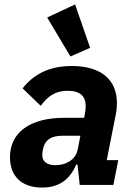

<svg xmlns="http://www.w3.org/2000/svg" viewBox="-20 -835 601 867"><path d="M298 -580 387 -619 319 -815 193 -756ZM170 12C240 12 293 -18 324 -92H330L340 0H492L514 -112H462L503 -319C507 -339 508 -357 508 -370C508 -476 435 -537 304 -537C200 -537 131 -498 82 -436L164 -357C191 -394 224 -425 286 -425C342 -425 367 -401 367 -355C367 -346 366 -337 364 -325L360 -303H269C116 -303 25 -237 25 -125C25 -41 76 12 170 12ZM230 -89C195 -89 171 -104 171 -134C171 -138 171 -148 175 -165C184 -204 211 -222 263 -222H343L331 -160C321 -111 275 -89 230 -89Z"/></svg>

Font: Braiins Sans
Style: Bold Italic
Weight: 700
Italic angle: -11.31°
Designer: Mike Abbink, Paul van der Laan, Pieter van Rosmalen, Jiri Chlebus, Lubos Buracinsky
Foundry: Bold Monday, Sudetype
Version: Version 1.000;hotconv 1.0.109;makeotfexe 2.5.65596